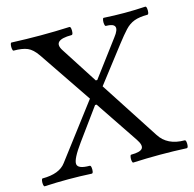

<svg xmlns="http://www.w3.org/2000/svg" viewBox="-119 -767 879 871"><g transform="rotate(-15 320.0 -331.5)"><path d="M-14 3Q-18 3 -19.5 -6Q-21 -15 -19.5 -24.5Q-18 -34 -14 -34Q65 -34 96 -76L287 -328L119 -576Q97 -608 73.5 -618Q50 -628 9 -628Q5 -628 3.5 -637.5Q2 -647 3.5 -656.5Q5 -666 9 -666Q78 -663 146 -663Q214 -663 281 -666Q286 -666 287.5 -656.5Q289 -647 287.5 -637.5Q286 -628 281 -628Q187 -628 224 -572L334 -401H341L466 -568Q513 -628 442 -628Q438 -628 436.5 -637.5Q435 -647 436.5 -656.5Q438 -666 442 -666Q492 -663 540 -663Q589 -663 637 -666Q642 -666 643.5 -656.5Q645 -647 643.5 -637.5Q642 -628 637 -628Q599 -628 575 -619Q551 -610 531.5 -589Q512 -568 485 -533L357 -367L536 -91Q572 -34 653 -34Q658 -34 659.5 -24.5Q661 -15 659.5 -6Q658 3 653 3Q590 0 528 0Q465 0 402 3Q398 3 396.5 -6Q395 -15 396.5 -24.5Q398 -34 402 -34Q445 -34 455 -48Q465 -62 444 -93L309 -294H302L195 -147Q147 -81 149.5 -57.5Q152 -34 207 -34Q212 -34 213.5 -24.5Q215 -15 213.5 -6Q212 3 207 3Q152 0 97 0Q42 0 -14 3Z"/></g></svg>

Font: Junicode
Style: Regular
Weight: 400
Designer: Peter S. Baker
Version: Version 2.100; ttfautohint (v1.8.4)